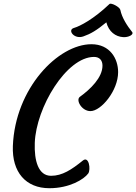

<svg xmlns="http://www.w3.org/2000/svg" viewBox="-20 -994 724 1019"><path d="M48.3 -219.2C43 -80.6 116.7 4.9 242.2 4.9C348.6 4.9 425.3 -42 448.2 -73.2C462.9 -93.8 452.1 -168 419.9 -142.1C359.4 -93.3 310.5 -61 251 -61C183.1 -61 161.1 -141.6 164.6 -235.8C171.4 -423.3 332.5 -691.9 479 -691.9C508.3 -691.9 523.9 -673.8 523.9 -645.5C523.9 -582.5 460 -520.5 403.8 -480C380.9 -463.4 413.1 -404.3 460 -404.3C516.6 -404.3 606.9 -512.7 606.9 -611.3C606.9 -682.6 563.5 -759.3 465.3 -759.3C287.6 -759.3 60.1 -524.4 48.3 -219.2ZM423.8 -801.3C460.4 -814 493.2 -833 544.4 -875.5C557.1 -825.7 593.3 -799.3 633.8 -796.9C661.1 -794.9 691.4 -810.1 681.6 -823.7C655.8 -856 627 -899.4 618.7 -941.4C615.7 -957 569.3 -981 561 -972.7C477.5 -893.1 406.2 -855.5 371.1 -845.2C336.4 -834 374.5 -782.7 423.8 -801.3Z"/></svg>

Font: Courgette
Style: Regular
Weight: 400
Designer: Karolina Lach
Foundry: Karolina Lach
Version: Version 1.002